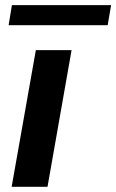

<svg xmlns="http://www.w3.org/2000/svg" viewBox="-20 -720 448 740"><path d="M13.2 -623 25.9 -700.2H408.2L395 -623ZM24.9 0 118.2 -526.9H255.9L163.1 0Z"/></svg>

Font: Archivo Expanded SemiBold
Style: Italic
Weight: 600
Width: 7
Italic angle: -10°
Designer: Hector Gatti
Foundry: Omnibus-Type
Version: Version 2.001